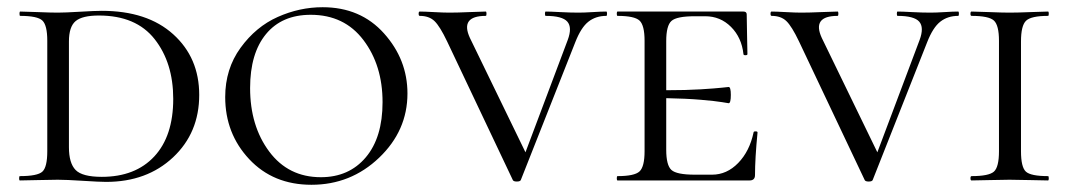

<svg xmlns="http://www.w3.org/2000/svg" viewBox="-20 -500 2965 532"><path d="M274 4Q256 4 209.5 1Q163 -2 140 -2Q120 -2 84 -1Q48 0 35 0Q33 0 33 -6Q33 -12 35 -12Q84 -12 97.5 -24.5Q111 -37 111 -81V-387Q111 -430 97.5 -443Q84 -456 36 -456Q34 -456 34 -462Q34 -468 36 -468Q49 -468 84.5 -466.5Q120 -465 140 -465Q160 -465 201.5 -467.5Q243 -470 262 -470Q388 -470 460 -405Q532 -340 532 -237Q532 -132 459.5 -64Q387 4 274 4ZM262 -10Q355 -10 407.5 -66.5Q460 -123 460 -226Q460 -326 408.5 -391.5Q357 -457 254 -457Q208 -457 189.5 -441.5Q171 -426 171 -385V-92Q171 -48 189.5 -29Q208 -10 262 -10Z M843 12Q737 12 670.5 -59Q604 -130 604 -231Q604 -309 646.5 -367.5Q689 -426 749.5 -453Q810 -480 874 -480Q979 -480 1044 -407.5Q1109 -335 1109 -241Q1109 -138 1030.5 -63Q952 12 843 12ZM869 -9Q947 -9 993.5 -64Q1040 -119 1040 -217Q1040 -319 987 -389Q934 -459 841 -459Q761 -459 717 -405.5Q673 -352 673 -256Q673 -151 726 -80Q779 -9 869 -9Z M1660 -468Q1662 -468 1662 -462Q1662 -456 1660 -456Q1631 -456 1610.5 -440Q1590 -424 1574 -383L1423 -1Q1421 3 1412 3Q1403 3 1401 -1L1219 -385Q1199 -427 1184 -441.5Q1169 -456 1143 -456Q1140 -456 1140 -462Q1140 -468 1143 -468Q1155 -468 1182 -466.5Q1209 -465 1225 -465Q1248 -465 1281 -466.5Q1314 -468 1326 -468Q1328 -468 1328 -462Q1328 -456 1326 -456Q1254 -456 1282 -395L1436 -78L1553 -389Q1566 -424 1552 -440Q1538 -456 1492 -456Q1490 -456 1490 -462Q1490 -468 1492 -468Q1504 -468 1532 -466.5Q1560 -465 1583 -465Q1599 -465 1622.5 -466.5Q1646 -468 1660 -468Z M2068 -133Q2068 -136 2073.5 -136Q2079 -136 2079 -133Q2072 -61 2072 -15Q2072 0 2057 0H1691Q1689 0 1689 -6Q1689 -12 1691 -12Q1738 -12 1752 -25Q1766 -38 1766 -81V-387Q1766 -430 1752 -443Q1738 -456 1691 -456Q1689 -456 1689 -462Q1689 -468 1691 -468H2040Q2049 -468 2049 -460Q2049 -442 2050 -402Q2051 -362 2051 -350Q2051 -347 2045.5 -347Q2040 -347 2040 -350Q2035 -396 2005.5 -425.5Q1976 -455 1934 -455H1905Q1855 -455 1840.5 -442Q1826 -429 1826 -386V-250Q1881 -250 1921.5 -252.5Q1962 -255 1980 -257Q1998 -259 1999 -259Q2005 -259 2005 -237Q2005 -214 1999 -214Q1998 -214 1980.5 -217Q1963 -220 1922 -223.5Q1881 -227 1826 -228V-85Q1826 -42 1840.5 -29Q1855 -16 1905 -16H1953Q1994 -16 2025.5 -48.5Q2057 -81 2068 -133Z M2635 -468Q2637 -468 2637 -462Q2637 -456 2635 -456Q2606 -456 2585.5 -440Q2565 -424 2549 -383L2398 -1Q2396 3 2387 3Q2378 3 2376 -1L2194 -385Q2174 -427 2159 -441.5Q2144 -456 2118 -456Q2115 -456 2115 -462Q2115 -468 2118 -468Q2130 -468 2157 -466.5Q2184 -465 2200 -465Q2223 -465 2256 -466.5Q2289 -468 2301 -468Q2303 -468 2303 -462Q2303 -456 2301 -456Q2229 -456 2257 -395L2411 -78L2528 -389Q2541 -424 2527 -440Q2513 -456 2467 -456Q2465 -456 2465 -462Q2465 -468 2467 -468Q2479 -468 2507 -466.5Q2535 -465 2558 -465Q2574 -465 2597.5 -466.5Q2621 -468 2635 -468Z M2809 -81Q2809 -37 2822.5 -24.5Q2836 -12 2884 -12Q2886 -12 2886 -6Q2886 0 2884 0Q2871 0 2835.5 -1Q2800 -2 2777 -2Q2757 -2 2721 -1Q2685 0 2672 0Q2669 0 2669 -6Q2669 -12 2672 -12Q2720 -12 2734 -24.5Q2748 -37 2748 -81V-387Q2748 -430 2734 -443Q2720 -456 2672 -456Q2669 -456 2669 -462Q2669 -468 2672 -468Q2685 -468 2721 -466.5Q2757 -465 2777 -465Q2800 -465 2836 -466.5Q2872 -468 2884 -468Q2886 -468 2886 -462Q2886 -456 2884 -456Q2837 -456 2823 -442.5Q2809 -429 2809 -385Z"/></svg>

Font: Cormorant SC
Style: Regular
Weight: 400
Designer: Christian Thalmann (Catharsis Fonts)
Version: Version 1.000;PS 002.000;hotconv 1.0.88;makeotf.lib2.5.64775